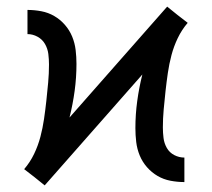

<svg xmlns="http://www.w3.org/2000/svg" viewBox="-20 -550 640 580"><path d="M115 10 84 -15 53 -39Q71 -60 83 -85Q95 -110 102 -136.5Q109 -163 113 -190.5Q117 -218 120 -245.5Q123 -273 125.5 -300.5Q128 -328 128 -355Q128 -371 126 -387Q124 -403 116 -417Q108 -431 93.5 -439Q79 -447 63 -447V-520Q84 -520 105 -516Q126 -512 144 -501.5Q162 -491 176 -475Q190 -459 198 -439.5Q206 -420 208.5 -399Q211 -378 211 -357Q211 -316 205.5 -275.5Q200 -235 190 -195L485 -530L516 -505L547 -481Q529 -460 517 -435Q505 -410 498 -383.5Q491 -357 487 -329.5Q483 -302 480 -274.5Q477 -247 474.5 -219.5Q472 -192 472 -165Q472 -149 474 -133Q476 -117 484 -103Q492 -89 506.5 -81.5Q521 -74 537 -74V0Q516 0 495 -4Q474 -8 456 -18.5Q438 -29 424 -45Q410 -61 402 -80.5Q394 -100 391.5 -121Q389 -142 389 -163Q389 -204 394.5 -244.5Q400 -285 410 -325Z"/></svg>

Font: Nova
Style: Regular
Weight: 400
Monospace: yes
Designer: Belleve Invis
Foundry: Belleve Invis
Version: Version 24.1.4; ttfautohint (v1.8.4)